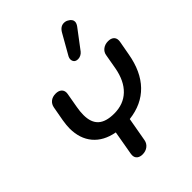

<svg xmlns="http://www.w3.org/2000/svg" viewBox="-278 -1163 1322 1322"><g transform="rotate(-45 382.5 -502.0)"><path d="M765 -662Q765 -654 764 -650L745 -545Q720 -402 641.5 -321Q563 -240 435 -225L404 -50Q399 -23 377.5 -6.5Q356 10 326 10Q300 10 285 -2.5Q270 -15 270 -37Q270 -45 271 -50L302 -228Q203 -246 149.5 -309.5Q96 -373 96 -473Q96 -501 103 -545L122 -650Q127 -678 147 -694Q167 -710 198 -710Q225 -710 240.5 -697Q256 -684 256 -661Q256 -654 255 -650L236 -542Q229 -504 229 -470Q229 -397 267.5 -362Q306 -327 386 -327Q477 -327 535 -382.5Q593 -438 612 -542L631 -650Q635 -677 656.5 -693.5Q678 -710 708 -710Q735 -710 750 -697.5Q765 -685 765 -662ZM436 -805Q436 -816 442 -828L525 -974Q547 -1014 582 -1014Q600 -1014 613 -1006Q643 -990 643 -966Q643 -950 629 -931L524 -792Q515 -781 502 -774.5Q489 -768 475 -768Q462 -768 453 -773Q445 -777 440.5 -786Q436 -795 436 -805Z"/></g></svg>

Font: Kodchasan
Style: Bold Italic
Weight: 700
Italic angle: -10°
Version: Version 1.000; ttfautohint (v1.6)